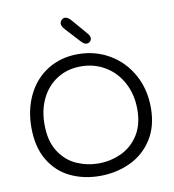

<svg xmlns="http://www.w3.org/2000/svg" viewBox="-97 -1007 985 1084"><g transform="rotate(-10 396.0 -465.0)"><path d="M54 -343Q54 -448 95 -531Q136 -614 211 -660.5Q286 -707 384 -707Q483 -707 564 -659.5Q645 -612 691.5 -528Q738 -444 738 -338Q738 -231 690 -156.5Q642 -82 562.5 -45Q483 -8 389 -8Q296 -8 220 -44.5Q144 -81 99 -156.5Q54 -232 54 -343ZM661 -342Q661 -426 626 -493Q591 -560 528.5 -598Q466 -636 388 -636Q312 -636 253.5 -599.5Q195 -563 162.5 -498Q130 -433 130 -348Q130 -253 169 -192.5Q208 -132 268 -105.5Q328 -79 394 -79Q461 -79 522 -106.5Q583 -134 622 -193.5Q661 -253 661 -342ZM415 -773 336 -859Q319 -878 319 -891Q319 -904 327.5 -913Q336 -922 348 -922Q365 -922 385 -898L458 -813Q472 -797 472 -784Q472 -773 464 -765Q456 -757 445 -757Q437 -757 430.5 -760.5Q424 -764 415 -773Z"/></g></svg>

Font: Mali
Style: Regular
Weight: 400
Version: Version 1.000; ttfautohint (v1.6)